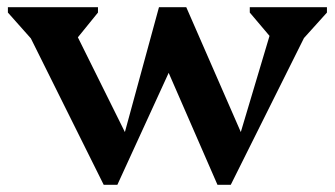

<svg xmlns="http://www.w3.org/2000/svg" viewBox="-20 -507 933 535"><path d="M269 8 66 -400 2 -472V-487H253V-472L197 -403L328 -139L423 -487H499L651 -139L731 -407L676 -472V-487H891V-472L827 -401L623 8H586L450 -304L307 8Z"/></svg>

Font: Platypi Medium
Style: Regular
Weight: 500
Designer: David Sargent
Foundry: Bolt Cutter Type
Version: Version 1.200; ttfautohint (v1.8.4.7-5d5b)